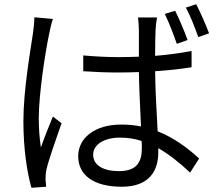

<svg xmlns="http://www.w3.org/2000/svg" viewBox="-20 -843 1040 911"><path d="M422 -109C422 -158 475 -190 549 -190C585 -190 620 -185 652 -174C653 -161 653 -150 653 -140C653 -73 628 -31 544 -31C472 -31 422 -58 422 -109ZM725 -760H635C637 -742 639 -715 639 -698V-574C607 -573 576 -572 544 -572C486 -572 432 -575 375 -580V-505C434 -501 486 -499 543 -499C575 -499 607 -500 639 -501C640 -418 646 -320 649 -243C620 -249 589 -252 556 -252C425 -252 351 -185 351 -102C351 -12 424 43 558 43C693 43 731 -38 731 -120C731 -127 731 -133 731 -140C782 -111 832 -71 882 -24L925 -91C873 -138 809 -188 728 -220C724 -304 717 -404 716 -505C776 -509 834 -515 889 -524V-601C836 -591 777 -583 716 -578C716 -625 717 -672 718 -699C719 -719 721 -739 725 -760ZM231 -753 143 -761C143 -739 140 -712 137 -689C125 -607 91 -416 91 -269C91 -133 109 -24 129 48L199 43C198 32 197 17 196 8C196 -4 197 -23 200 -37C211 -86 248 -189 272 -258L231 -290C214 -250 190 -189 174 -143C167 -192 164 -234 164 -283C164 -394 194 -593 214 -686C217 -704 225 -736 231 -753ZM811 -792 762 -777C781 -738 804 -678 819 -635L870 -653C856 -693 829 -756 811 -792ZM911 -823 862 -807C883 -769 905 -711 921 -667L972 -685C957 -725 930 -786 911 -823Z"/></svg>

Font: Microsoft YaHei
Style: Regular
Weight: 400
Designer: Ryoko NISHIZUKA 西塚涼子 (kana, bopomofo & ideographs); Paul D. Hunt (Latin, Greek & Cyrillic); Sandoll Communications 산돌커뮤니
Foundry: Adobe
Version: Version 2.001;hotconv 1.0.111;makeotfexe 2.5.65597